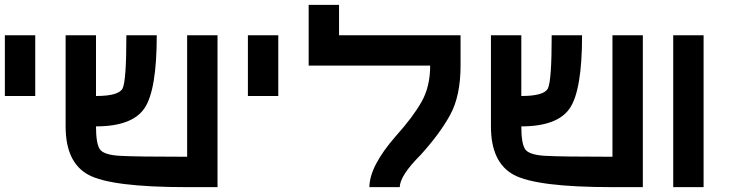

<svg xmlns="http://www.w3.org/2000/svg" viewBox="-20 -770 3040 790"><path d="M125 -625V-375H0V-625Z M750 -625H875V0H750Q437.5 0 343.8 -50.8Q250 -101.6 250 -250V-625H375V-375Q468.8 -375 484.4 -406.2Q500 -437.5 500 -625H625Q625 -398.4 574.2 -324.2Q523.4 -250 375 -250Q375 -179.7 390.6 -156.2Q406.2 -132.8 472.7 -128.9Q539.1 -125 750 -125Z M1125 -625V-375H1000V-625Z M1375 -750V-625H1875V-500Q1875 -375 1832 -296.9Q1789.1 -218.8 1710.9 -132.8Q1625 -46.9 1625 0H1500Q1500 -85.9 1609.4 -210.9Q1679.7 -289.1 1714.8 -351.6Q1750 -414.1 1750 -500H1250V-625V-750Z M2500 -625H2625V0H2500Q2187.5 0 2093.8 -50.8Q2000 -101.6 2000 -250V-625H2125V-375Q2218.8 -375 2234.4 -406.2Q2250 -437.5 2250 -625H2375Q2375 -398.4 2324.2 -324.2Q2273.4 -250 2125 -250Q2125 -179.7 2140.6 -156.2Q2156.2 -132.8 2222.7 -128.9Q2289.1 -125 2500 -125Z M2875 -625V0H2750V-625Z"/></svg>

Font: CraftyPE
Style: Regular
Weight: 400
Designer: Erek Butcher
Foundry: Haunted Coop
Version: Version 0.018;April 4, 2024;FontCreator 15.0.0.2962 64-bit